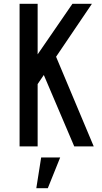

<svg xmlns="http://www.w3.org/2000/svg" viewBox="-20 -770 534 1010"><path d="M370.5 0 210.5 -375.5 168 -313V-469.5L361 -750H463.5L275 -471.5L473 0ZM83 0V-750H178V0ZM171 220 196.5 58.5H296.5L231.5 220Z"/></svg>

Font: Mohave Medium
Style: Regular
Weight: 500
Designer: Gumpita Rahayu
Foundry: Tokotype
Version: Version 2.003